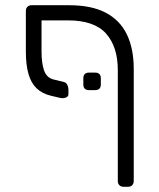

<svg xmlns="http://www.w3.org/2000/svg" viewBox="-20 -591 609 735"><path d="M321 -246Q299 -246 299 -268V-291Q299 -313 321 -313H344Q366 -313 366 -291V-268Q366 -246 344 -246ZM139 -513V-393Q139 -350 148.5 -322Q158 -294 184 -287L225 -277Q233 -275 237.5 -266.5Q242 -258 242 -245V-231Q242 -221 232 -217.5Q222 -214 211 -216L173 -225Q141 -233 120 -253Q99 -273 89 -308Q79 -343 79 -393V-549Q79 -559 85 -565Q91 -571 101 -571H245Q330 -571 384.5 -542.5Q439 -514 465.5 -459.5Q492 -405 492 -327V102Q492 112 486 118Q480 124 470 124H453Q443 124 437 118Q431 112 431 102V-322Q431 -412 386 -462.5Q341 -513 240 -513Z"/></svg>

Font: Rubik Light
Style: Regular
Weight: 300
Designer: Hubert and Fischer
Foundry: Hubert and Fischer
Version: Version 2.300;gftools[0.9.30]